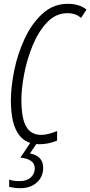

<svg xmlns="http://www.w3.org/2000/svg" viewBox="-20 -745 473 1005"><path d="M88 240Q139 240 172.5 210.5Q206 181 206 133Q206 72 137 58L170 9Q178 10 186 10Q233 10 279 -9V-59Q229 -39 196 -39Q142 -39 117 -82.5Q92 -126 92 -223Q92 -281 106.5 -357.5Q121 -434 151 -507Q181 -580 226.5 -628Q272 -676 334 -676Q377 -676 404 -651L433 -695Q395 -725 335 -725Q259 -725 202.5 -673.5Q146 -622 109 -542.5Q72 -463 54.5 -376Q37 -289 37 -220Q37 -29 138 3L87 80Q162 88 162 136Q162 165 141 184Q120 203 84 203Q48 203 28 195V233Q40 236 54 238Q68 240 88 240Z"/></svg>

Font: Noto Sans Display Condensed Light
Style: Italic
Weight: 300
Width: 3
Designer: Monotype Design team
Foundry: Monotype Imaging Inc.
Version: 1.000